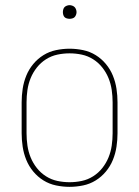

<svg xmlns="http://www.w3.org/2000/svg" viewBox="-20 -717 540 745"><path d="M250 8Q224 8 197.5 2.5Q171 -3 148.5 -17Q126 -31 109 -51.5Q92 -72 82 -96.5Q72 -121 68 -147.5Q64 -174 64 -200V-320Q64 -346 68 -372.5Q72 -399 82 -423.5Q92 -448 109 -468.5Q126 -489 148.5 -503Q171 -517 197.5 -522.5Q224 -528 250 -528Q276 -528 302.5 -522.5Q329 -517 351.5 -503Q374 -489 391 -468.5Q408 -448 418 -423.5Q428 -399 432 -372.5Q436 -346 436 -320V-200Q436 -174 432 -147.5Q428 -121 418 -96.5Q408 -72 391 -51.5Q374 -31 351.5 -17Q329 -3 302.5 2.5Q276 8 250 8ZM250 -10Q274 -10 297.5 -15Q321 -20 341.5 -33Q362 -46 377 -65Q392 -84 401 -106Q410 -128 413.5 -152Q417 -176 417 -200V-320Q417 -344 413.5 -368Q410 -392 401 -414Q392 -436 377 -455Q362 -474 341.5 -487Q321 -500 297.5 -505Q274 -510 250 -510Q226 -510 202.5 -505Q179 -500 158.5 -487Q138 -474 123 -455Q108 -436 99 -414Q90 -392 86.5 -368Q83 -344 83 -320V-200Q83 -176 86.5 -152Q90 -128 99 -106Q108 -84 123 -65Q138 -46 158.5 -33Q179 -20 202.5 -15Q226 -10 250 -10ZM250 -644Q245 -644 239.5 -645.5Q234 -647 230.5 -650.5Q227 -654 225.5 -659.5Q224 -665 224 -670Q224 -675 225.5 -680.5Q227 -686 230.5 -689.5Q234 -693 239.5 -695Q245 -697 250 -697Q255 -697 260.5 -695Q266 -693 269.5 -689.5Q273 -686 275 -680.5Q277 -675 277 -670Q277 -665 275 -659.5Q273 -654 269.5 -650.5Q266 -647 260.5 -645.5Q255 -644 250 -644Z"/></svg>

Font: Iosevka SS18 Thin
Style: Regular
Weight: 100
Monospace: yes
Designer: Belleve Invis
Foundry: Belleve Invis
Version: Version 25.1.1; ttfautohint (v1.8.4)